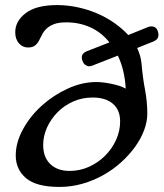

<svg xmlns="http://www.w3.org/2000/svg" viewBox="-20 -722 644 756"><path d="M520 -533Q534 -503 537 -474Q542 -416 551 -369Q560 -322 560 -274Q560 -243 547.5 -209.5Q535 -176 512 -144Q489 -112 457 -83Q425 -54 386.5 -32.5Q348 -11 304.5 1.5Q261 14 214 14Q123 14 82.5 -20.5Q42 -55 42 -110Q42 -161 70.5 -213Q99 -265 144.5 -306Q190 -347 246.5 -373Q303 -399 359 -399Q373 -399 389 -397Q405 -395 421 -391.5Q437 -388 451 -383.5Q465 -379 475 -373Q471 -447 444 -503L342 -463Q334 -461 332 -461Q324 -461 316.5 -466Q309 -471 305 -482Q302 -489 302 -496Q302 -512 321 -520L411 -555Q379 -595 335.5 -614.5Q292 -634 241 -634Q210 -634 191.5 -626.5Q173 -619 162 -608Q151 -597 145 -584.5Q139 -572 133 -561Q127 -550 117.5 -542.5Q108 -535 90 -535Q69 -535 54.5 -551.5Q40 -568 40 -595Q40 -639 81.5 -670.5Q123 -702 205 -702Q245 -702 285 -693.5Q325 -685 361.5 -669.5Q398 -654 429.5 -632Q461 -610 485 -584L564 -616Q568 -618 576 -618Q595 -618 601 -600Q604 -591 604 -585Q604 -567 585 -559ZM345 -338Q303 -338 267.5 -322Q232 -306 206 -279.5Q180 -253 165 -219.5Q150 -186 150 -151Q150 -103 178 -76Q206 -49 254 -49Q295 -49 331 -65.5Q367 -82 394 -109Q421 -136 437 -171Q453 -206 453 -244Q453 -289 424.5 -313.5Q396 -338 345 -338Z"/></svg>

Font: Sofadi One
Style: Regular
Weight: 400
Designer: Botjo Nikoltchev
Foundry: Botjo Nikoltchev
Version: Version 1.002